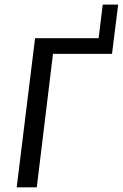

<svg xmlns="http://www.w3.org/2000/svg" viewBox="-20 -806 528 826"><path d="M461.9 -574.2H208L138.2 0H51.8L130.9 -641.6H404.3L421.9 -786.1H488.3Z"/></svg>

Font: Carlito
Style: Italic
Weight: 400
Italic angle: -7°
Designer: Lukasz Dziedzic
Foundry: tyPoland Lukasz Dziedzic
Version: Version 1.104